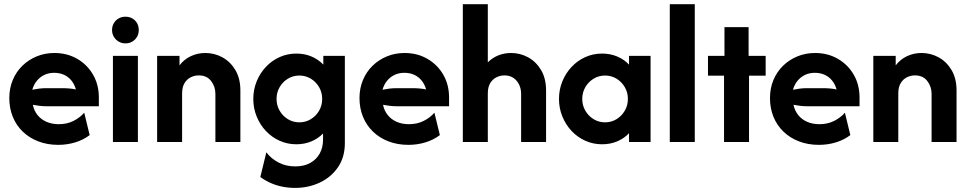

<svg xmlns="http://www.w3.org/2000/svg" viewBox="-20 -687 4686 929"><path d="M261.8 13.9Q209 13.9 165.6 -2.8Q122.2 -19.4 90.6 -49.7Q59 -79.9 42 -121.5Q25 -163.2 25 -212.5Q25 -259.7 41.7 -299.7Q58.3 -339.6 88.2 -368.8Q118.1 -397.9 157.6 -414.2Q197.2 -430.6 243.1 -430.6Q304.9 -430.6 353.5 -402.4Q402.1 -374.3 430.2 -325.7Q458.3 -277.1 458.3 -215.3V-172.9H204.2Q186.8 -172.9 170.8 -175Q154.9 -177.1 138.9 -179.9Q144.4 -152.1 161.1 -130.9Q177.8 -109.7 204.2 -97.9Q230.6 -86.1 264.6 -86.1Q304.2 -86.1 335.8 -102.1Q367.4 -118.1 387.5 -141.7L413.9 -33.3Q382.6 -9.7 343.4 2.1Q304.2 13.9 261.8 13.9ZM136.1 -252.8Q152.8 -256.2 169.8 -258.3Q186.8 -260.4 204.2 -260.4H277.8Q297.2 -260.4 314.6 -259Q331.9 -257.6 347.2 -254.2Q340.3 -279.2 325.7 -297.2Q311.1 -315.3 289.9 -325Q268.8 -334.7 241.7 -334.7Q216 -334.7 194.8 -324.7Q173.6 -314.6 158.7 -296.5Q143.8 -278.5 136.1 -252.8Z M526.4 0V-416.7H647.2V0ZM586.8 -477.1Q568.8 -477.1 554.2 -485.8Q539.6 -494.4 530.9 -509Q522.2 -523.6 522.2 -541.7Q522.2 -560.4 530.9 -575Q539.6 -589.6 554.2 -597.9Q568.8 -606.2 586.8 -606.2Q605.6 -606.2 620.1 -597.9Q634.7 -589.6 643.1 -575Q651.4 -560.4 651.4 -541.7Q651.4 -523.6 643.1 -509Q634.7 -494.4 620.1 -485.8Q605.6 -477.1 586.8 -477.1Z M740.3 0V-416.7H848.6V-370.8Q870.8 -400 903.5 -415.3Q936.1 -430.6 973.6 -430.6Q1018.1 -430.6 1056.6 -409.4Q1095.1 -388.2 1119.1 -347.6Q1143.1 -306.9 1143.1 -249.3V0H1022.2V-233.3Q1022.2 -268.1 1001.4 -295.1Q980.6 -322.2 941.7 -322.2Q920.8 -322.2 902.4 -312.8Q884 -303.5 872.6 -284.4Q861.1 -265.3 861.1 -234.7V0Z M1408.3 222.2Q1375.7 222.2 1345.1 216Q1314.6 209.7 1287.8 197.6Q1261.1 185.4 1239.6 169.4L1268.7 50Q1291 79.9 1327.1 99Q1363.2 118.1 1408.3 118.1Q1451.4 118.1 1481.2 101.4Q1511.1 84.7 1527.1 55.6Q1543.1 26.4 1543.1 -11.8V-41Q1519.4 -16.7 1486.5 -2.8Q1453.5 11.1 1413.9 11.1Q1370.8 11.1 1333 -5.9Q1295.1 -22.9 1266.7 -53.1Q1238.2 -83.3 1221.9 -123.3Q1205.6 -163.2 1205.6 -208.3Q1205.6 -253.5 1221.9 -293.4Q1238.2 -333.3 1266.7 -363.5Q1295.1 -393.8 1333 -410.8Q1370.8 -427.8 1413.9 -427.8Q1454.2 -427.8 1487.5 -413.5Q1520.8 -399.3 1544.4 -374.3V-416.7H1648.6V5.6Q1648.6 73.6 1615.3 122.2Q1581.9 170.8 1527.1 196.5Q1472.2 222.2 1408.3 222.2ZM1428.5 -95.1Q1459 -95.1 1484 -110.4Q1509 -125.7 1524 -151.4Q1538.9 -177.1 1538.9 -208.3Q1538.9 -239.6 1524 -265.3Q1509 -291 1484 -306.2Q1459 -321.5 1428.5 -321.5Q1397.9 -321.5 1372.9 -306.2Q1347.9 -291 1333 -265.3Q1318.1 -239.6 1318.1 -208.3Q1318.1 -177.1 1333 -151.4Q1347.9 -125.7 1372.9 -110.4Q1397.9 -95.1 1428.5 -95.1Z M1956.2 13.9Q1903.5 13.9 1860.1 -2.8Q1816.7 -19.4 1785.1 -49.7Q1753.5 -79.9 1736.5 -121.5Q1719.4 -163.2 1719.4 -212.5Q1719.4 -259.7 1736.1 -299.7Q1752.8 -339.6 1782.6 -368.8Q1812.5 -397.9 1852.1 -414.2Q1891.7 -430.6 1937.5 -430.6Q1999.3 -430.6 2047.9 -402.4Q2096.5 -374.3 2124.7 -325.7Q2152.8 -277.1 2152.8 -215.3V-172.9H1898.6Q1881.2 -172.9 1865.3 -175Q1849.3 -177.1 1833.3 -179.9Q1838.9 -152.1 1855.6 -130.9Q1872.2 -109.7 1898.6 -97.9Q1925 -86.1 1959 -86.1Q1998.6 -86.1 2030.2 -102.1Q2061.8 -118.1 2081.9 -141.7L2108.3 -33.3Q2077.1 -9.7 2037.8 2.1Q1998.6 13.9 1956.2 13.9ZM1830.6 -252.8Q1847.2 -256.2 1864.2 -258.3Q1881.2 -260.4 1898.6 -260.4H1972.2Q1991.7 -260.4 2009 -259Q2026.4 -257.6 2041.7 -254.2Q2034.7 -279.2 2020.1 -297.2Q2005.6 -315.3 1984.4 -325Q1963.2 -334.7 1936.1 -334.7Q1910.4 -334.7 1889.2 -324.7Q1868.1 -314.6 1853.1 -296.5Q1838.2 -278.5 1830.6 -252.8Z M2219.4 0V-666.7H2340.3V-385.4Q2362.5 -407.6 2391.3 -419.1Q2420.1 -430.6 2452.8 -430.6Q2497.2 -430.6 2535.8 -409.4Q2574.3 -388.2 2598.3 -347.6Q2622.2 -306.9 2622.2 -249.3V0H2501.4V-233.3Q2501.4 -256.9 2492 -277.1Q2482.6 -297.2 2464.6 -309.7Q2446.5 -322.2 2420.8 -322.2Q2400 -322.2 2381.6 -312.8Q2363.2 -303.5 2351.7 -284.4Q2340.3 -265.3 2340.3 -234.7V0Z M2893.1 11.1Q2850 11.1 2812.2 -5.9Q2774.3 -22.9 2745.8 -53.1Q2717.4 -83.3 2701 -123.3Q2684.7 -163.2 2684.7 -208.3Q2684.7 -253.5 2701 -293.4Q2717.4 -333.3 2745.8 -363.5Q2774.3 -393.8 2812.2 -410.8Q2850 -427.8 2893.1 -427.8Q2933.3 -427.8 2966.7 -413.5Q3000 -399.3 3023.6 -374.3V-416.7H3127.8V0H3023.6V-42.4Q3000 -17.4 2966.7 -3.1Q2933.3 11.1 2893.1 11.1ZM2907.6 -95.1Q2938.2 -95.1 2963.2 -110.4Q2988.2 -125.7 3003.1 -151.4Q3018.1 -177.1 3018.1 -208.3Q3018.1 -239.6 3003.1 -265.3Q2988.2 -291 2963.2 -306.2Q2938.2 -321.5 2907.6 -321.5Q2877.1 -321.5 2852.1 -306.2Q2827.1 -291 2812.2 -265.3Q2797.2 -239.6 2797.2 -208.3Q2797.2 -177.1 2812.2 -151.4Q2827.1 -125.7 2852.1 -110.4Q2877.1 -95.1 2907.6 -95.1Z M3220.8 0V-666.7H3341.7V0Z M3483.3 0V-320.8H3405.6V-416.7H3485.4V-555.6H3602.1V-416.7H3684.7V-320.8H3604.2V0Z M3942.4 13.9Q3889.6 13.9 3846.2 -2.8Q3802.8 -19.4 3771.2 -49.7Q3739.6 -79.9 3722.6 -121.5Q3705.6 -163.2 3705.6 -212.5Q3705.6 -259.7 3722.2 -299.7Q3738.9 -339.6 3768.8 -368.8Q3798.6 -397.9 3838.2 -414.2Q3877.8 -430.6 3923.6 -430.6Q3985.4 -430.6 4034 -402.4Q4082.6 -374.3 4110.8 -325.7Q4138.9 -277.1 4138.9 -215.3V-172.9H3884.7Q3867.4 -172.9 3851.4 -175Q3835.4 -177.1 3819.4 -179.9Q3825 -152.1 3841.7 -130.9Q3858.3 -109.7 3884.7 -97.9Q3911.1 -86.1 3945.1 -86.1Q3984.7 -86.1 4016.3 -102.1Q4047.9 -118.1 4068.1 -141.7L4094.4 -33.3Q4063.2 -9.7 4024 2.1Q3984.7 13.9 3942.4 13.9ZM3816.7 -252.8Q3833.3 -256.2 3850.3 -258.3Q3867.4 -260.4 3884.7 -260.4H3958.3Q3977.8 -260.4 3995.1 -259Q4012.5 -257.6 4027.8 -254.2Q4020.8 -279.2 4006.2 -297.2Q3991.7 -315.3 3970.5 -325Q3949.3 -334.7 3922.2 -334.7Q3896.5 -334.7 3875.3 -324.7Q3854.2 -314.6 3839.2 -296.5Q3824.3 -278.5 3816.7 -252.8Z M4205.6 0V-416.7H4313.9V-370.8Q4336.1 -400 4368.8 -415.3Q4401.4 -430.6 4438.9 -430.6Q4483.3 -430.6 4521.9 -409.4Q4560.4 -388.2 4584.4 -347.6Q4608.3 -306.9 4608.3 -249.3V0H4487.5V-233.3Q4487.5 -268.1 4466.7 -295.1Q4445.8 -322.2 4406.9 -322.2Q4386.1 -322.2 4367.7 -312.8Q4349.3 -303.5 4337.8 -284.4Q4326.4 -265.3 4326.4 -234.7V0Z"/></svg>

Font: Afacad Flux
Style: Bold
Weight: 700
Designer: Kristian Moeller
Foundry: Dicotype
Version: Version 1.100